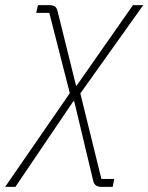

<svg xmlns="http://www.w3.org/2000/svg" viewBox="-86 -528 578 748"><path d="M62 -508H104Q120 -508 127.5 -503Q135 -498 138 -486L210 -195H213L432 -508H472L227 -164L309 169H359L353 200H310Q296 200 288 194.5Q280 189 277 176L203 -134H200L-26 200H-66L186 -165L106 -478H55Z"/></svg>

Font: IBM Plex Sans ExtraLight
Style: Italic
Weight: 250
Italic angle: -11.31°
Designer: Mike Abbink, Paul van der Laan, Pieter van Rosmalen
Foundry: Bold Monday
Version: Version 3.201